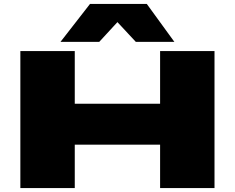

<svg xmlns="http://www.w3.org/2000/svg" viewBox="-20 -961 1201 981"><path d="M84 0V-700H362V-431H798V-700H1076V0H798V-222H362V0ZM289 -747 440 -941H730L871 -747H674L580 -848L487 -747Z"/></svg>

Font: Georama ExtraExtended ExtraBold
Style: Regular
Weight: 800
Width: 8
Designer: Jean-Baptiste Levee
Foundry: Production Type
Version: Version 1.000